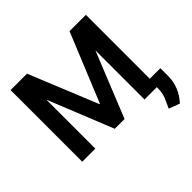

<svg xmlns="http://www.w3.org/2000/svg" viewBox="-220 -957 1389 1389"><g transform="rotate(-45 475.0 -262.5)"><path d="M451 -203H455L671 -730H838V3H705V-497H704L503 1H403L202 -498V3H68V-730H236ZM946 5Q946 60 925 112Q905 162 865 205L782 174Q806 122 816 98Q831 61 831 12V-76H946Z"/></g></svg>

Font: Sinter Bold
Style: Regular
Weight: 700
Foundry: Adobe & rsms
Version: Version 1.000